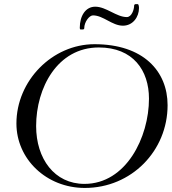

<svg xmlns="http://www.w3.org/2000/svg" viewBox="-20 -927 847 947"><path d="M398.4 0C627.9 0 806.6 -182.6 806.6 -408.2C806.6 -575.7 687 -709 446.3 -709C237.3 -709 61 -528.3 61 -317.9C61 -142.6 208.5 0 398.4 0ZM396.5 -20C248.5 -20 158.2 -144 158.2 -305.2C158.2 -493.7 263.2 -692.9 467.3 -692.9C636.2 -692.9 714.8 -580.1 714.8 -440.4C714.8 -250 602.1 -20 396.5 -20ZM649.4 -906.7C645.5 -906.7 641.6 -903.8 641.6 -899.9C641.6 -879.9 629.4 -842.8 605.5 -842.8C554.2 -842.8 503.9 -894 449.7 -894C402.8 -894 373.5 -850.1 373.5 -789.6C373.5 -784.7 374.5 -781.7 377.4 -781.7H387.7C391.6 -781.7 395.5 -782.7 395.5 -787.6C395.5 -818.8 420.4 -851.1 438.5 -851.1C489.7 -851.1 532.7 -800.3 586.4 -800.3C635.7 -800.3 665.5 -843.8 665.5 -886.7C665.5 -892.1 665 -906.7 658.7 -906.7Z"/></svg>

Font: Cardo
Style: Italic
Weight: 400
Designer: David J. Perry
Foundry: David J. Perry
Version: Version 0.99